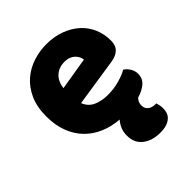

<svg xmlns="http://www.w3.org/2000/svg" viewBox="-196 -620 942 942"><g transform="rotate(-45 274.5 -149.5)"><path d="M198 -176Q212 -140 245 -125.5Q278 -111 319 -111Q361 -111 399 -121.5Q437 -132 460 -146Q476 -136 487 -118Q498 -100 498 -80Q498 -48 475.5 -28Q453 -8 415 3Q399 19 399 42Q399 62 413 74Q427 86 453 86H458Q461 95 463 105Q465 115 465 128Q465 142 460.5 155.5Q456 169 444.5 179.5Q433 190 415 196Q397 202 370 202Q315 202 279.5 174.5Q244 147 244 96Q244 70 253 49.5Q262 29 275 15Q222 11 177.5 -8Q133 -27 100.5 -60Q68 -93 49.5 -140.5Q31 -188 31 -250Q31 -316 52.5 -363.5Q74 -411 109.5 -441.5Q145 -472 190 -486.5Q235 -501 282 -501Q335 -501 378.5 -485Q422 -469 453.5 -441Q485 -413 502 -374Q519 -335 519 -289Q519 -255 500 -237Q481 -219 447 -214ZM283 -377Q245 -377 219.5 -354Q194 -331 189 -289L359 -317Q358 -327 353 -337.5Q348 -348 339 -357Q330 -366 316 -371.5Q302 -377 283 -377Z"/></g></svg>

Font: Baloo Chettan 2 ExtraBold
Style: Regular
Weight: 800
Designer: Maithili Shingre, Unnati Kotecha and Ek Type
Foundry: Ek Type
Version: Version 1.640;hotconv 1.0.111;makeotfexe 2.5.65597; ttfautoh